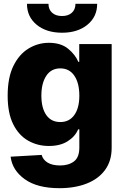

<svg xmlns="http://www.w3.org/2000/svg" viewBox="-20 -779 652 1015"><path d="M293.9 215.8Q177.2 215.8 111.1 168.5Q44.9 121.1 36.1 49.3L200.2 40Q207 65.4 231.7 80.6Q256.3 95.7 298.3 95.7Q342.3 95.7 370.8 74.5Q399.4 53.2 399.4 1V-95.2H393.1Q377.4 -57.6 338.1 -32.5Q298.8 -7.3 238.3 -7.3Q178.7 -7.3 129.2 -35.2Q79.6 -63 50 -121.8Q20.5 -180.7 20.5 -272.9Q20.5 -369.1 51 -430.9Q81.5 -492.7 131.3 -522.7Q181.2 -552.7 238.3 -552.7Q302.2 -552.7 340.3 -521.2Q378.4 -489.7 394 -452.1H398.9V-545.9H570.3V2.4Q570.3 71.8 535.4 119.4Q500.5 167 438.2 191.4Q376 215.8 293.9 215.8ZM298.8 -133.8Q346.2 -133.8 372.8 -170.9Q399.4 -208 399.4 -273.4Q399.4 -339.8 373 -378.7Q346.7 -417.5 298.8 -417.5Q250.5 -417.5 224.6 -378.2Q198.7 -338.9 198.7 -273.4Q198.7 -208 224.6 -170.9Q250.5 -133.8 298.8 -133.8ZM308.1 -606Q225.1 -606 173.8 -648.2Q122.6 -690.4 122.6 -758.8H236.3Q236.3 -729 255.4 -711.7Q274.4 -694.3 308.1 -694.3Q340.8 -694.3 359.9 -711.7Q378.9 -729 378.9 -758.8H493.7Q493.7 -690.4 442.1 -648.2Q390.6 -606 308.1 -606Z"/></svg>

Font: Inter Tight ExtraBold
Style: Regular
Weight: 800
Designer: Rasmus Andersson
Foundry: rsms
Version: Version 3.004; ttfautohint (v1.8.4.7-5d5b)